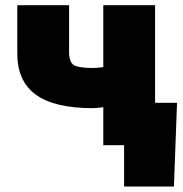

<svg xmlns="http://www.w3.org/2000/svg" viewBox="-20 -549 691 726"><path d="M329.6 -140.1Q186 -140.1 115.7 -190.9Q45.4 -241.7 45.4 -346.2V-529.3H241.2V-351.6Q241.2 -314.9 258.5 -303.5Q275.9 -292 329.6 -292Q355.5 -292 386.7 -298.3Q418 -304.7 458.5 -318.4V-166.5Q449.7 -161.1 425.8 -154.8Q401.9 -148.4 375 -144.3Q348.1 -140.1 329.6 -140.1ZM370.6 0V-529.3H566.4V0ZM449.2 156.2V0H402.3V-160.2H649.4L637.7 156.2Z"/></svg>

Font: Inter 24pt Black
Style: Regular
Weight: 900
Designer: Rasmus Andersson
Foundry: rsms
Version: Version 4.001;git-66647c0bb